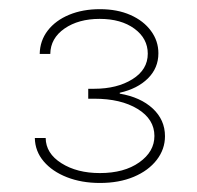

<svg xmlns="http://www.w3.org/2000/svg" viewBox="-20 -844 437 425"><path d="M201.2 -439Q160.6 -439 128.2 -451.7Q95.7 -464.4 76.7 -486.8Q57.6 -509.3 57.1 -538.6H81.1Q81.5 -504.4 116 -482.7Q150.4 -460.9 201.2 -460.9Q254.9 -460.9 288.3 -484.6Q321.8 -508.3 321.8 -543Q321.8 -580.1 284.7 -602.8Q247.6 -625.5 188.5 -625.5H175.3V-647.5H188.5Q239.3 -647.5 273.2 -668.7Q307.1 -689.9 307.1 -725.1Q307.1 -758.8 277.6 -780.5Q248 -802.2 200.7 -802.2Q153.8 -802.2 122.8 -780.8Q91.8 -759.3 91.3 -724.6H67.9Q68.4 -753.9 85.7 -776.4Q103 -798.8 133.1 -811.3Q163.1 -823.7 201.2 -823.7Q239.7 -823.7 268.8 -810.8Q297.9 -797.9 314.2 -775.6Q330.6 -753.4 330.6 -726.1Q330.6 -693.4 307.4 -670.4Q284.2 -647.5 245.1 -638.7V-636.7Q291 -628.9 318.1 -603.8Q345.2 -578.6 345.2 -542.5Q345.2 -513.7 326.9 -490Q308.6 -466.3 276.1 -452.6Q243.7 -439 201.2 -439Z"/></svg>

Font: Inter 18pt Thin
Style: Regular
Weight: 250
Designer: Rasmus Andersson
Foundry: rsms
Version: Version 4.001;git-66647c0bb